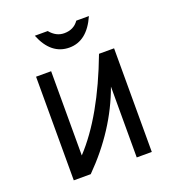

<svg xmlns="http://www.w3.org/2000/svg" viewBox="-132 -831 851 935"><g transform="rotate(-20 293.0 -363.5)"><path d="M153.3 -726.6H220.2Q251 -689 293 -689Q342.3 -689 368.2 -726.6H433.6Q384.3 -614.7 293 -614.7Q198.2 -614.7 153.3 -726.6ZM90.8 0V-537.1H168.9V-100.6Q309.1 -250.5 417 -537.1H495.1V0H417V-367.2Q344.2 -166 178.7 0Z"/></g></svg>

Font: Consola Mono
Style: Book
Weight: 400
Monospace: yes
Version: Version 2.001